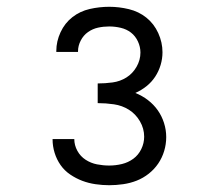

<svg xmlns="http://www.w3.org/2000/svg" viewBox="-20 -863 640 566"><path d="M302 -317Q282 -317 261.5 -320Q241 -323 222.5 -330Q204 -337 187 -348.5Q170 -360 158.5 -376.5Q147 -393 141 -412.5Q135 -432 135 -452V-453H199Q199 -435 208 -418.5Q217 -402 232.5 -392Q248 -382 266 -378.5Q284 -375 302 -375Q321 -375 339.5 -379.5Q358 -384 373 -395Q388 -406 396.5 -423.5Q405 -441 405 -460Q405 -484 392.5 -505.5Q380 -527 360 -539.5Q340 -552 316 -555.5Q292 -559 268 -559V-617Q290 -617 312 -620Q334 -623 352.5 -634.5Q371 -646 382.5 -666Q394 -686 394 -708Q394 -725 386.5 -741Q379 -757 366 -767Q353 -777 336 -781Q319 -785 302 -785Q285 -785 269 -781.5Q253 -778 239.5 -768.5Q226 -759 218 -743.5Q210 -728 210 -712V-710H146V-713Q146 -741 158.5 -768Q171 -795 193.5 -812.5Q216 -830 244.5 -836.5Q273 -843 302 -843Q331 -843 360 -836Q389 -829 411.5 -811Q434 -793 446.5 -765.5Q459 -738 459 -709Q459 -690 453.5 -671.5Q448 -653 437.5 -637Q427 -621 412 -609Q397 -597 379 -589Q399 -581 416 -568Q433 -555 445 -538Q457 -521 463.5 -500.5Q470 -480 470 -459Q470 -438 464 -418Q458 -398 446.5 -381Q435 -364 418.5 -351Q402 -338 383 -330.5Q364 -323 343 -320Q322 -317 302 -317Z"/></svg>

Font: Iosevka Etoile Light
Style: Regular
Weight: 300
Designer: Belleve Invis
Foundry: Belleve Invis
Version: Version 25.0.1; ttfautohint (v1.8.4)